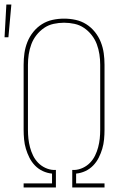

<svg xmlns="http://www.w3.org/2000/svg" viewBox="-32 -825 552 845"><path d="M72 0V-18H197V-61Q176 -63 156.5 -72Q137 -81 122 -96.5Q107 -112 97.5 -131Q88 -150 82 -170Q76 -190 74 -211.5Q72 -233 72 -254V-540Q72 -566 75.5 -591Q79 -616 88.5 -640Q98 -664 114.5 -684.5Q131 -705 152.5 -718.5Q174 -732 199 -737.5Q224 -743 250 -743Q276 -743 301 -737.5Q326 -732 347.5 -718.5Q369 -705 385.5 -684.5Q402 -664 411.5 -640Q421 -616 424.5 -591Q428 -566 428 -540V-254Q428 -233 426 -211.5Q424 -190 418 -170Q412 -150 402.5 -131Q393 -112 378 -96.5Q363 -81 343.5 -72Q324 -63 303 -61V-18H428V0H286V-77H296Q315 -78 333 -86.5Q351 -95 364.5 -109Q378 -123 386.5 -140.5Q395 -158 400 -177Q405 -196 407 -215Q409 -234 409 -254V-540Q409 -563 405.5 -586Q402 -609 394 -630.5Q386 -652 371.5 -670.5Q357 -689 338 -702Q319 -715 296 -720Q273 -725 250 -725Q227 -725 204 -720Q181 -715 162 -702Q143 -689 128.5 -670.5Q114 -652 106 -630.5Q98 -609 94.5 -586Q91 -563 91 -540V-254Q91 -234 93 -215Q95 -196 100 -177Q105 -158 113.5 -140.5Q122 -123 135.5 -109Q149 -95 167 -86.5Q185 -78 204 -77H214V0ZM-12 -661 -4 -805H18L5 -661Z"/></svg>

Font: Iosevka Thin
Style: Regular
Weight: 100
Monospace: yes
Designer: Belleve Invis
Foundry: Belleve Invis
Version: Version 32.5.0; ttfautohint (v1.8.4)